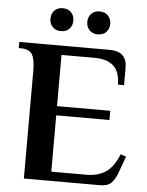

<svg xmlns="http://www.w3.org/2000/svg" viewBox="-57 -888 714 934"><g transform="rotate(5 300.0 -421.0)"><path d="M95 -530Q95 -581 81 -605.5Q67 -630 25 -630H15V-660H456Q541 -660 541 -580V-495H511Q511 -557 479.5 -586Q448 -615 386 -615H225V-365H485V-320H225V-45H396Q453 -45 491 -70.5Q529 -96 554 -159L581 -149L552 -70Q539 -34 521 -17Q503 0 465 0H95ZM156 -786Q156 -810 171 -826Q186 -842 212 -842Q238 -842 253 -826Q268 -810 268 -786Q268 -762 253 -746Q238 -730 212 -730Q186 -730 171 -746Q156 -762 156 -786ZM336 -786Q336 -810 351 -826Q366 -842 392 -842Q418 -842 433 -826Q448 -810 448 -786Q448 -762 433 -746Q418 -730 392 -730Q366 -730 351 -746Q336 -762 336 -786Z"/></g></svg>

Font: Philosopher
Style: Bold
Weight: 700
Designer: Jovanny Lemonad
Foundry: Jovanny Lemonad
Version: Version 2.000